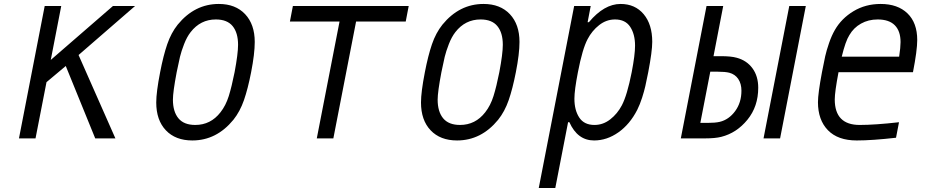

<svg xmlns="http://www.w3.org/2000/svg" viewBox="-20 -697 4707 967"><path d="M158.9 0H75.5L205.1 -666.7H288.4L235.7 -395.2L548.8 -666.7H660.2L375.7 -419.9L561.2 0H459.6L311.2 -364.6L214.2 -283.2Z M948.6 10.4Q863.9 10.4 815.4 -40.7Q766.9 -91.8 766.9 -181Q766.9 -233.1 786.5 -333.3Q802.7 -417.3 822.3 -474.3Q841.8 -531.2 875 -572.9Q960.3 -677.1 1082 -677.1Q1166 -677.1 1214.5 -625.7Q1263 -574.2 1263 -485.7Q1263 -426.4 1244.8 -333.3Q1228.5 -250 1208.7 -192.7Q1188.8 -135.4 1155.6 -93.8Q1070.3 10.4 948.6 10.4ZM1179 -471.4Q1179 -531.9 1151.7 -565.4Q1124.3 -599 1067.1 -599Q989.6 -599 940.1 -535.2Q921.2 -511.1 907.2 -474.9Q893.2 -438.8 886.4 -410.5Q879.6 -382.2 869.8 -333.3Q850.9 -233.7 850.9 -195.3Q850.9 -134.8 878.6 -101.2Q906.2 -67.7 963.5 -67.7Q1041 -67.7 1090.5 -131.5Q1117.2 -165.4 1132.2 -213.2Q1147.1 -261.1 1161.5 -333.3Q1179 -426.4 1179 -471.4Z M2038.4 -666.7 2023.4 -588.5H1773.4L1658.9 0H1575.5L1690.1 -588.5H1440.1L1455.1 -666.7Z M2281.9 10.4Q2197.3 10.4 2148.8 -40.7Q2100.3 -91.8 2100.3 -181Q2100.3 -233.1 2119.8 -333.3Q2136.1 -417.3 2155.6 -474.3Q2175.1 -531.2 2208.3 -572.9Q2293.6 -677.1 2415.4 -677.1Q2499.3 -677.1 2547.9 -625.7Q2596.4 -574.2 2596.4 -485.7Q2596.4 -426.4 2578.1 -333.3Q2561.8 -250 2542 -192.7Q2522.1 -135.4 2488.9 -93.8Q2403.6 10.4 2281.9 10.4ZM2512.4 -471.4Q2512.4 -531.9 2485 -565.4Q2457.7 -599 2400.4 -599Q2322.9 -599 2273.4 -535.2Q2254.6 -511.1 2240.6 -474.9Q2226.6 -438.8 2219.7 -410.5Q2212.9 -382.2 2203.1 -333.3Q2184.2 -233.7 2184.2 -195.3Q2184.2 -134.8 2211.9 -101.2Q2239.6 -67.7 2296.9 -67.7Q2374.3 -67.7 2423.8 -131.5Q2450.5 -165.4 2465.5 -213.2Q2480.5 -261.1 2494.8 -333.3Q2512.4 -426.4 2512.4 -471.4Z M3105.5 -677.1Q3178.4 -677.1 3221.7 -625.7Q3265 -574.2 3265 -486.3Q3265 -438.8 3244.8 -333.3Q3235.7 -287.8 3230.1 -263Q3224.6 -238.3 3213.9 -204.8Q3203.1 -171.2 3189.5 -143.9Q3152.3 -71 3094.4 -30.3Q3036.5 10.4 2972 10.4Q2888.7 10.4 2847.7 -81.4H2841.1L2776.7 250H2693.4L2871.7 -666.7H2955.1L2939.5 -585.3H2946Q3022.8 -677.1 3105.5 -677.1ZM2873 -199.9Q2873 -141.9 2897.5 -104.8Q2921.9 -67.7 2974 -67.7Q3017.6 -67.7 3053.7 -96Q3089.8 -124.3 3112 -166.7Q3138.7 -217.4 3161.5 -333.3Q3178.4 -420.6 3178.4 -466.8Q3178.4 -524.7 3154 -561.8Q3129.6 -599 3077.5 -599Q3033.9 -599 2997.7 -570.6Q2961.6 -542.3 2939.5 -500Q2913.4 -451.2 2890.6 -333.3Q2873 -242.8 2873 -199.9Z M3573.6 -414.1H3610.7Q3662.1 -414.1 3690.1 -406.2Q3740.9 -392.6 3769.9 -352.9Q3798.8 -313.2 3798.8 -255.2Q3798.8 -160.8 3744.5 -94.1Q3690.1 -27.3 3612.6 -7.8Q3582 0 3529.9 0H3408.9L3538.4 -666.7H3622.4ZM3557.3 -335.9 3507.2 -78.1H3544.9Q3582 -78.1 3604.8 -83.3Q3651 -94.4 3682.6 -137.4Q3714.2 -180.3 3714.2 -240.2Q3714.2 -275.4 3698.2 -299.2Q3682.3 -322.9 3653 -330.7Q3632.2 -335.9 3595.1 -335.9ZM4038.4 -666.7 3908.9 0H3825.5L3955.1 -666.7Z M4515.6 -485Q4515.6 -540.4 4486.7 -569.7Q4457.7 -599 4400.4 -599Q4353.5 -599 4316.4 -578.1Q4279.3 -557.3 4257.8 -520.2Q4238.3 -489.6 4219.4 -411.5H4508.5Q4515.6 -459 4515.6 -485ZM4184.2 -196Q4184.2 -67.7 4309.9 -67.7Q4386.1 -67.7 4507.8 -81.4L4492.8 -3.3Q4372.4 10.4 4294.9 10.4Q4199.9 10.4 4149.7 -41.3Q4099.6 -93.1 4099.6 -182.3Q4099.6 -225.9 4119.8 -333.3Q4129.6 -384.8 4136.1 -413.7Q4142.6 -442.7 4155.6 -480.5Q4168.6 -518.2 4184.9 -546.2Q4218.1 -604.2 4278.6 -640.6Q4339.2 -677.1 4415.4 -677.1Q4501.3 -677.1 4550.5 -629.6Q4599.6 -582 4599.6 -495.4Q4599.6 -443.4 4578.1 -333.3H4203.1Q4184.2 -233.7 4184.2 -196Z"/></svg>

Font: Monoid
Style: Italic
Weight: 400
Width: 4
Italic angle: -11°
Monospace: yes
Version: Version 0.61